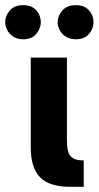

<svg xmlns="http://www.w3.org/2000/svg" viewBox="-59 -723 382 743"><path d="M213 0Q132 0 96 -37Q60 -74 60 -153V-500H200V-179Q200 -133 215 -117.5Q230 -102 265 -102V0ZM-39 -637Q-39 -661 -21.5 -682Q-4 -703 31 -703Q64 -703 81.5 -683Q99 -663 99 -637Q99 -613 81.5 -592Q64 -571 31 -571Q8 -571 -7.5 -581Q-23 -591 -31 -606.5Q-39 -622 -39 -637ZM164 -637Q164 -661 182 -682Q200 -703 234 -703Q268 -703 285.5 -683Q303 -663 303 -637Q303 -613 285.5 -592Q268 -571 234 -571Q212 -571 196 -581Q180 -591 172 -606.5Q164 -622 164 -637Z"/></svg>

Font: Moderustic SemiBold
Style: Regular
Weight: 600
Designer: Tural Alisoy
Foundry: TAFT Foundry
Version: Version 2.120